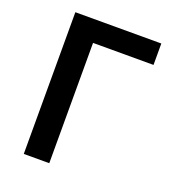

<svg xmlns="http://www.w3.org/2000/svg" viewBox="-131 -812 809 909"><g transform="rotate(20 273.5 -357.0)"><path d="M92.8 -713.9V0H221.2V-606H525.9V-713.9Z"/></g></svg>

Font: Noto Reveo Sans
Style: Regular
Weight: 600
Designer: Monotype Design Team
Foundry: Monotype Imaging Inc.
Version: Version 2.007